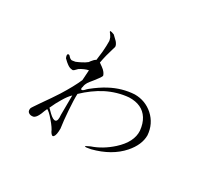

<svg xmlns="http://www.w3.org/2000/svg" viewBox="-149 -988 1298 1208"><g transform="rotate(30 500.0 -384.0)"><path d="M241.2 -483.4 223.6 -480.5Q215.8 -478.5 210 -481.4Q204.1 -483.4 196.3 -491.2Q185.5 -505.9 176.8 -501Q168.9 -496.1 178.7 -472.7Q199.2 -452.1 210.9 -444.3Q230.5 -429.7 248 -429.7Q253.9 -427.7 260.7 -433.6Q264.6 -436.5 272.5 -445.3L279.3 -452.1Q293 -461.9 311.5 -469.7Q327.1 -476.6 341.8 -479.5L336.9 -405.3Q310.5 -344.7 259.8 -263.7Q230.5 -217.8 178.7 -144.5Q158.2 -115.2 152.3 -105.5Q141.6 -89.8 141.6 -85.9Q137.7 -61.5 157.2 -53.7Q170.9 -47.9 187.5 -52.7Q201.2 -59.6 211.9 -80.1Q218.8 -91.8 227.5 -117.2L236.3 -136.7Q252 -130.9 287.1 -89.8Q322.3 -48.8 331.1 -25.4Q347.7 2 358.4 -11.7Q370.1 -25.4 370.1 -72.3Q362.3 -124 357.4 -194.3Q351.6 -271.5 353.5 -314.5Q418 -376 487.3 -412.1Q564.5 -451.2 646.5 -458Q741.2 -460.9 783.2 -394.5Q804.7 -360.4 809.6 -310.5Q814.5 -230.5 730.5 -154.3Q664.1 -94.7 590.8 -70.3Q555.7 -54.7 559.6 -51.8Q563.5 -47.9 601.6 -55.7Q733.4 -89.8 806.6 -172.9Q865.2 -240.2 865.2 -308.6Q859.4 -389.6 800.8 -442.4Q744.1 -492.2 668 -492.2Q579.1 -487.3 497.1 -443.4Q452.1 -419.9 398.4 -377L388.7 -368.2Q371.1 -347.7 362.3 -349.6Q353.5 -351.6 360.4 -371.1Q361.3 -385.7 373 -405.3Q380.9 -417 400.4 -440.4Q416 -460 421.9 -468.8Q432.6 -483.4 436.5 -493.2Q432.6 -510.7 414.1 -528.3Q403.3 -538.1 378.9 -554.7L377 -555.7Q381.8 -583 389.6 -614.3Q394.5 -632.8 404.3 -666L411.1 -689.5Q411.1 -704.1 395.5 -722.7Q386.7 -732.4 366.2 -751L364.3 -752.9Q344.7 -760.7 336.9 -760.7Q328.1 -759.8 342.8 -744.1Q348.6 -736.3 353.5 -726.6Q358.4 -714.8 360.4 -703.1Q361.3 -668.9 357.4 -624Q354.5 -598.6 349.6 -559.6Q342.8 -556.6 335.9 -549.8Q332 -544.9 322.3 -534.2L314.5 -523.4Q298.8 -510.7 277.3 -500Q260.7 -491.2 241.2 -483.4ZM271.5 -124 244.1 -151.4Q263.7 -195.3 284.2 -228.5Q307.6 -268.6 330.1 -290L329.1 -148.4Q334 -104.5 317.4 -99.6Q302.7 -94.7 271.5 -124Z"/></g></svg>

Font: BatangChe
Style: Regular
Weight: 400
Monospace: yes
Version: Version 2.21